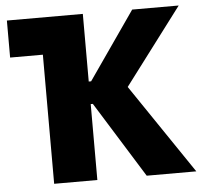

<svg xmlns="http://www.w3.org/2000/svg" viewBox="-51 -753 848 806"><g transform="rotate(-5 373.0 -350.0)"><path d="M145 0H327V-320H336L535 0H744L488 -378L731 -700H535L337 -415H327V-700H7V-544H145Z"/></g></svg>

Font: Fixel Display ExtraBold
Style: Regular
Weight: 800
Designer: AlfaBravo + MacPaw
Foundry: Kyrylo Tkachov, Marchela Mozhyna, Serhii Makarenko, Maria Weinstein, Zakhar Kryvoshyya
Version: Version 1.211